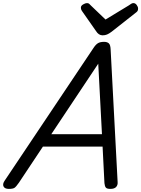

<svg xmlns="http://www.w3.org/2000/svg" viewBox="-75 -1205 911 1239"><path d="M-18 14Q-44 14 -52 -1.5Q-60 -17 -45 -39L528 -895Q543 -918 557.5 -926.5Q572 -935 597 -935Q616 -935 627 -925.5Q638 -916 639 -884L684 -31Q686 -11 674.5 1.5Q663 14 637 14Q615 14 608 5.5Q601 -3 599 -23L587 -259H202L47 -26Q29 0 18.5 7Q8 14 -18 14ZM256 -339H583L559 -794ZM786 -1185Q798 -1185 807 -1173Q816 -1161 816 -1150Q816 -1140 813 -1135Q810 -1130 805 -1126L645 -1000Q629 -988 616 -982.5Q603 -977 587 -977Q574 -977 563.5 -984Q553 -991 545 -1004L454 -1134Q449 -1142 448 -1147Q447 -1152 447 -1156Q447 -1168 461.5 -1176.5Q476 -1185 486 -1185Q496 -1185 501 -1180Q506 -1175 512 -1169L606 -1079L756 -1170Q763 -1174 770 -1179.5Q777 -1185 786 -1185Z"/></svg>

Font: Playwrite DE LA
Style: Regular
Weight: 400
Designer: Veronika Burian, José Scaglione
Foundry: TypeTogether
Version: Version 1.002